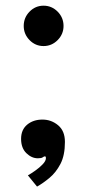

<svg xmlns="http://www.w3.org/2000/svg" viewBox="-20 -560 307 692"><path d="M137 -394Q107.5 -394 86.5 -415.5Q65.5 -437 65.5 -466.5Q65.5 -496.5 86.5 -518Q107.5 -539.5 137 -539.5Q166.5 -539.5 187.8 -518Q209 -496.5 209 -466.5Q209 -437 187.8 -415.5Q166.5 -394 137 -394ZM113.5 112.5 80.5 72Q91.5 66 106.8 55.2Q122 44.5 133.8 32.2Q145.5 20 145.5 10Q145.5 3.5 142 3.5Q138.5 3.5 134 7Q129.5 10.5 116.5 10.5Q94 10.5 75 -8Q56 -26.5 56 -59.5Q56 -92.5 78 -110.8Q100 -129 133 -129Q165 -129 189.5 -108.5Q214 -88 214 -48.5Q214 0 197.8 31Q181.5 62 158.2 81.2Q135 100.5 113.5 112.5Z"/></svg>

Font: Imbue 10pt ExtraBold
Style: Regular
Weight: 800
Designer: Tyler Finck
Foundry: Etcetera Type Company
Version: Version 1.102; ttfautohint (v1.8.3)